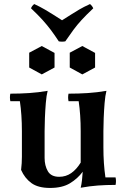

<svg xmlns="http://www.w3.org/2000/svg" viewBox="-20 -912 622 947"><path d="M378 -110 388 -65Q363 -31 325 -8Q287 15 227 15Q168 15 135 -9Q102 -33 84 -74Q86 -89 87 -106.5Q88 -124 88 -139V-265Q88 -346 78 -413H31Q27 -432 31 -450Q79 -450 124 -453Q169 -456 215 -464Q209 -441 206 -404.5Q203 -368 201.5 -330.5Q200 -293 200 -265V-133Q200 -95 216 -67.5Q232 -40 272 -40Q305 -40 331 -58Q357 -76 378 -110ZM550 -37Q554 -19 550 0Q503 0 462.5 3Q422 6 378 14Q382 -2 384.5 -24.5Q387 -47 388 -65L378 -110V-265Q378 -346 368 -413H318Q314 -432 318 -450Q367 -450 413 -453Q459 -456 505 -464Q499 -441 496 -404.5Q493 -368 491.5 -330.5Q490 -293 490 -265V-185Q490 -105 500 -37ZM186 -685 249 -651V-579L186 -545L124 -579V-652ZM386 -685 449 -651V-579L386 -545L324 -579V-652ZM424 -892Q435 -883 440 -871Q405 -838 382.5 -813.5Q360 -789 342 -764.5Q324 -740 302 -708Q286 -705 270 -708Q249 -740 230.5 -764.5Q212 -789 190 -813.5Q168 -838 133 -871Q137 -883 149 -892Q179 -878 201 -865Q223 -852 243 -839.5Q263 -827 286 -812Q310 -827 329.5 -839.5Q349 -852 371 -865Q393 -878 424 -892Z"/></svg>

Font: Poltawski Nowy SemiBold
Style: Regular
Weight: 600
Version: Version 1.001;gftools[0.9.25]